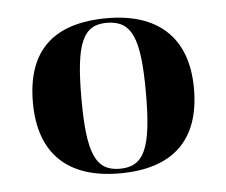

<svg xmlns="http://www.w3.org/2000/svg" viewBox="-36 -758 493 418"><g transform="rotate(-5 211.0 -549.5)"><path d="M210 -380C325 -380 387 -436 387 -550C387 -664 320 -719 212 -719C95 -719 35 -664 35 -550C35 -436 99 -380 210 -380ZM211 -390C158 -390 141 -430 141 -550C141 -670 158 -709 210 -709C265 -709 282 -670 282 -550C282 -430 265 -390 211 -390Z"/></g></svg>

Font: Noto Serif Display SemiBold
Style: Regular
Weight: 600
Designer: Monotype Design Team
Foundry: Monotype Imaging Inc.
Version: Version 2.009